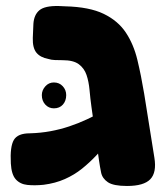

<svg xmlns="http://www.w3.org/2000/svg" viewBox="-20 -609 555 638"><path d="M402 9Q357 9 338.5 -3.5Q320 -16 316 -35.5Q312 -55 309 -76L284 -253Q280 -282 277.5 -310Q275 -338 267.5 -360Q260 -382 242 -395.5Q224 -409 188 -409Q175 -409 162.5 -409.5Q150 -410 141 -413Q114 -418 101 -434Q88 -450 89 -483L91 -530Q93 -560 111 -575Q129 -590 175 -589Q178 -589 186 -588.5Q194 -588 197 -588Q277 -586 324.5 -563Q372 -540 398 -501Q424 -462 436.5 -410Q449 -358 459 -298L493 -85Q501 -36 479.5 -13.5Q458 9 402 9ZM125 5Q95 8 71 5.5Q47 3 32.5 -13Q18 -29 16 -66Q13 -122 26 -144Q39 -166 79 -166Q115 -167 147.5 -173Q180 -179 210 -189Q240 -199 269 -212.5Q298 -226 327.5 -242Q357 -258 388 -274L389 -193Q366 -169 344.5 -143Q323 -117 300.5 -93Q278 -69 252.5 -48.5Q227 -28 195.5 -14Q164 0 125 5ZM159 -249Q142 -249 130.5 -261.5Q119 -274 119 -293Q119 -309 130.5 -322Q142 -335 159 -335Q177 -335 188.5 -322.5Q200 -310 200 -293Q200 -274 189 -261.5Q178 -249 159 -249Z"/></svg>

Font: Fredoka SemiExpanded
Style: Bold
Weight: 700
Width: 6
Designer: Ben Nathan
Foundry: Milena B. Brandão, Ben Nathan
Version: Version 2.001